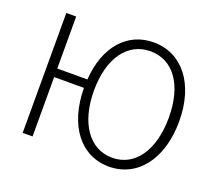

<svg xmlns="http://www.w3.org/2000/svg" viewBox="-125 -913 1234 1097"><g transform="rotate(20 492.0 -364.5)"><path d="M634 -41C496 -41 406 -169 406 -367C406 -565 496 -688 634 -688C773 -688 861 -565 861 -367C861 -169 773 -41 634 -41ZM166 -413V-729H106V0H166V-361H347C349 -132 463 13 634 13C805 13 924 -135 924 -367C924 -598 805 -742 634 -742C474 -742 363 -617 349 -413Z"/></g></svg>

Font: Noto Sans Japanese Light
Style: Regular
Weight: 300
Designer: Ryoko NISHIZUKA (kana & ideographs); Paul D. Hunt (Latin, Greek & Cyrillic); Wenlong ZHANG (bopomofo); Sandoll Communica
Foundry: Adobe Systems Incorporated
Version: Version 1.000;PS 1;hotconv 1.0.78;makeotf.lib2.5.61930